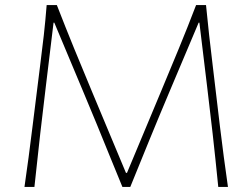

<svg xmlns="http://www.w3.org/2000/svg" viewBox="-20 -733 990 753"><path d="M76 0Q84.5 -59.5 92.2 -116.5Q100 -173.5 108 -240.5L137 -473Q145.5 -539 151.8 -594.8Q158 -650.5 163 -713H203Q237 -625.5 270.8 -542.8Q304.5 -460 339 -378L474 -55H478L613 -378Q647.5 -460.5 681.5 -543Q715.5 -625.5 749 -713H788Q794 -651.5 800.2 -595.5Q806.5 -539.5 814.5 -473.5L842.5 -238Q850.5 -173.5 857.8 -117.2Q865 -61 874 0H836Q825 -110.5 813.8 -210.2Q802.5 -310 792 -396L762 -644H759L646 -376.5Q605 -279.5 565 -181.8Q525 -84 491 0H460Q438.5 -52 412.8 -115.2Q387 -178.5 359.8 -245.2Q332.5 -312 306 -374.5L193 -644H190L160 -396Q149.5 -310 138 -210.2Q126.5 -110.5 115 0Z"/></svg>

Font: Commissioner Flair Thin
Style: Regular
Weight: 100
Designer: Kostas Bartsokas
Foundry: Kostas Bartsokas
Version: Version 1.000; ttfautohint (v1.8.3)